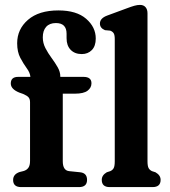

<svg xmlns="http://www.w3.org/2000/svg" viewBox="-20 -763 694 783"><path d="M236 -105.5Q236 -67.5 262.5 -65L306.5 -60.5Q335 -57.5 335 -29.5Q335 0 302 0H66.5Q33.5 0 33.5 -29Q33.5 -52.5 60 -61.5L76 -65.5Q88.5 -69 95.5 -78.5Q102.5 -88 102.5 -106.5V-346Q102.5 -359 96.5 -366Q90.5 -373 74 -380L58.5 -385.5Q24 -399.5 24 -422.5Q24 -449.5 54 -449.5H104Q102.5 -466.5 89.2 -484.5Q76 -502.5 63 -526.8Q50 -551 50 -586.5Q50 -644 94.2 -682.2Q138.5 -720.5 218 -720.5Q292 -720.5 331.2 -686.5Q370.5 -652.5 370.5 -606Q370.5 -575 354.5 -558.8Q338.5 -542.5 313.5 -542.5Q285 -542.5 268.2 -559.8Q251.5 -577 251.5 -607V-625.5Q251.5 -669 208 -669Q182 -669 168.2 -653.5Q154.5 -638 154.5 -610.5Q154.5 -587.5 165.2 -566.8Q176 -546 190.2 -526.8Q204.5 -507.5 215.2 -488.8Q226 -470 226 -450.5V-449.5H320.5Q353 -449.5 353 -423.5Q353 -405 337 -393Q321 -381 285.5 -381H236ZM581.5 -709V-105.5Q581.5 -85.5 586.2 -77.2Q591 -69 600 -65L614 -60.5Q635 -48.5 635 -29.5Q635 0 602 0H427.5Q395 0 395 -29.5Q395 -48.5 415.5 -60.5L429.5 -65Q439 -69 443.5 -77.2Q448 -85.5 448 -105.5V-603.5Q448 -620.5 443.5 -627.5Q439 -634.5 429.5 -638L408 -640Q387.5 -648.5 387.5 -667Q387.5 -688.5 417 -699.5L497 -729Q515.5 -736 527.8 -739.5Q540 -743 551 -743Q565.5 -743 573.5 -733.8Q581.5 -724.5 581.5 -709Z"/></svg>

Font: Fraunces 72pt SuperSoft SemiBold
Style: Regular
Weight: 600
Version: Version 1.000;[b76b70a41]